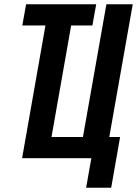

<svg xmlns="http://www.w3.org/2000/svg" viewBox="-20 -745 645 904"><path d="M545.5 -100 503.5 139H385.5L410 0H84L194 -625H85L103 -725H433L415 -625H315L222.5 -100H370.5L481 -725H605L494.5 -100Z"/></svg>

Font: JuliaMono SemiBoldItalic
Style: Regular
Weight: 600
Italic angle: -9°
Monospace: yes
Designer: cormullion
Foundry: corm
Version: Version 0.049; ttfautohint (v1.8.4)